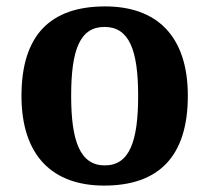

<svg xmlns="http://www.w3.org/2000/svg" viewBox="-20 -569 653 599"><path d="M305 10C476 10 566 -82 566 -270C566 -458 468 -549 308 -549C136 -549 47 -458 47 -270C47 -82 145 10 305 10ZM307 -53C230 -53 202 -128 202 -270C202 -413 229 -485 306 -485C383 -485 411 -413 411 -270C411 -128 384 -53 307 -53Z"/></svg>

Font: Noto Serif Test
Style: Bold
Weight: 700
Version: Version 1.000